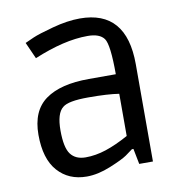

<svg xmlns="http://www.w3.org/2000/svg" viewBox="-72 -663 711 744"><g transform="rotate(-10 284.0 -291.0)"><path d="M284 -358H390Q390 -475 372.5 -499Q355 -523 308 -523Q261 -523 208.5 -510.5Q156 -498 96 -473L67 -538Q80 -544 101.5 -553.5Q123 -563 182 -579Q241 -595 290 -595Q473 -595 473 -383V0H419L407 -61H401Q391 -53 373 -40.5Q355 -28 305 -7.5Q255 13 211 13Q140 13 97 -35.5Q54 -84 54 -178.5Q54 -273 113 -315.5Q172 -358 284 -358ZM390 -281Q347 -288 268.5 -288Q190 -288 168 -269Q141 -248 141 -180.5Q141 -113 160.5 -87Q180 -61 219.5 -61Q259 -61 300 -74.5Q341 -88 390 -115Z"/></g></svg>

Font: Ruda
Style: Regular
Weight: 400
Designer: Mariela Monsalve, Angelina Sanchez
Foundry: Mariela Monsalve, Angelina Sanchez
Version: Version 1.002